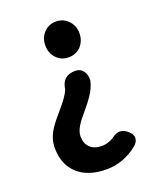

<svg xmlns="http://www.w3.org/2000/svg" viewBox="-145 -664 804 968"><g transform="rotate(-20 257.0 -180.0)"><path d="M258 214Q164 214 109 167Q49 116 49 23Q49 -23 75 -66Q90 -92 130 -138Q133 -141 134 -143Q184 -199 199 -235Q208 -307 278 -307Q306 -307 321 -286Q336 -266 334 -235Q326 -198 301 -161Q286 -138 253 -99Q221 -62 210 -43Q191 -13 191 13Q191 51 213.5 73Q236 95 276 95Q311 95 342 75Q386 39 427.5 76Q469 113 428 152Q351 214 258 214ZM272 -382Q233 -382 207 -409.5Q181 -437 181 -478Q181 -519 207 -546.5Q233 -574 272 -574Q311 -574 337.5 -546.5Q364 -519 364 -478.5Q364 -438 338 -409Q311 -382 272 -382Z"/></g></svg>

Font: GenSenRounded JP B
Style: Regular
Weight: 700
Version: Version 1.501;PS 1;hotconv 16.6.51;makeotf.lib2.5.65220